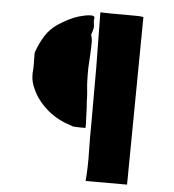

<svg xmlns="http://www.w3.org/2000/svg" viewBox="-51 -542 727 803"><g transform="rotate(5 312.0 -140.0)"><path d="M512 214H338Q343 155 341.5 94Q340 33 341 -28V-266L338 -494Q355 -493 382.5 -493Q410 -493 439.5 -493Q469 -493 491 -492.5Q513 -492 519 -490ZM111 -116Q96 -139 86.5 -163.5Q77 -188 78 -218Q80 -236 79.5 -254.5Q79 -273 79 -291Q79 -295 79 -298.5Q79 -302 80 -305Q93 -342 112.5 -373.5Q132 -405 165 -427Q185 -440 206 -451Q227 -462 250 -469Q264 -473 277 -475.5Q290 -478 303 -478Q318 -476 315 -466Q313 -456 315 -446Q317 -436 316 -426Q315 -422 314 -418.5Q313 -415 312 -410Q311 -406 309.5 -403Q308 -400 308 -397Q313 -381 313 -363.5Q313 -346 312 -329Q311 -311 310 -293Q309 -275 308 -257Q308 -241 308 -224Q308 -207 309 -190Q311 -171 312.5 -152.5Q314 -134 314 -115Q316 -96 316.5 -76Q317 -56 318 -36Q319 -30 318.5 -23Q318 -16 318 -7Q307 -7 294.5 -7Q282 -7 270 -8Q265 -8 260 -10.5Q255 -13 250 -14Q207 -28 172 -53.5Q137 -79 111 -116Z"/></g></svg>

Font: Palette Mosaic
Style: Regular
Weight: 400
Designer: Shibuyafont
Version: Version 1.001